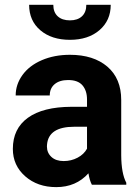

<svg xmlns="http://www.w3.org/2000/svg" viewBox="-20 -765 576 795"><path d="M33.2 0ZM360.4 0Q350.6 -19 346.2 -47.4Q294.9 9.8 212.9 9.8Q135.3 9.8 84.2 -35.2Q33.2 -80.1 33.2 -148.4Q33.2 -232.4 95.5 -277.3Q157.7 -322.3 275.4 -322.8H340.3V-353Q340.3 -389.6 321.5 -411.6Q302.7 -433.6 262.2 -433.6Q226.6 -433.6 206.3 -416.5Q186 -399.4 186 -369.6H44.9Q44.9 -415.5 73.2 -454.6Q101.6 -493.7 153.3 -515.9Q205.1 -538.1 269.5 -538.1Q367.2 -538.1 424.6 -489Q481.9 -439.9 481.9 -351.1V-122.1Q482.4 -46.9 502.9 -8.3V0ZM243.7 -98.1Q274.9 -98.1 301.3 -112.1Q327.6 -126 340.3 -149.4V-240.2H287.6Q181.6 -240.2 174.8 -167L174.3 -158.7Q174.3 -132.3 192.9 -115.2Q211.4 -98.1 243.7 -98.1ZM438.5 -745.1Q438.5 -680.2 391.8 -640.1Q345.2 -600.1 269.5 -600.1Q193.8 -600.1 147.2 -639.6Q100.6 -679.2 100.6 -745.1H200.7Q200.7 -714.4 219 -697.5Q237.3 -680.7 269.5 -680.7Q301.3 -680.7 319.3 -697.5Q337.4 -714.4 337.4 -745.1Z"/></svg>

Font: Roboto
Style: Bold
Weight: 700
Designer: Google
Version: Version 2.134; 2016; ttfautohint (v1.6)